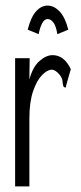

<svg xmlns="http://www.w3.org/2000/svg" viewBox="-20 -665 290 686"><path d="M34 -457H86L85 -381Q97 -426 121 -447Q145 -468 168 -468Q209 -468 233 -418L217 -362L215 -352L208 -354Q204 -362 203.5 -373.5Q203 -385 193 -398Q178 -416 165 -416Q149 -416 130 -396.5Q111 -377 98 -338.5Q85 -300 85 -242V1H34ZM118 -543 79 -559Q90 -603 108.5 -624Q127 -645 150 -645Q173 -645 193 -624Q213 -603 224 -559L185 -543Q180 -573 170.5 -585Q161 -597 150 -597Q139 -597 131 -582.5Q123 -568 118 -543Z"/></svg>

Font: Inconsolata UltraCondensed
Style: Regular
Weight: 400
Width: 1
Monospace: yes
Designer: Raph Levien, Cyreal, Brenton Simpson
Foundry: Raph Levien, Cyreal, Google
Version: Version 3.000; ttfautohint (v1.8.2.53-6de2)